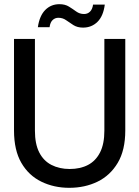

<svg xmlns="http://www.w3.org/2000/svg" viewBox="-20 -886 666 918"><path d="M311 12Q238 12 177.5 -17.5Q117 -47 82 -107.5Q47 -168 47 -262V-700H147V-261Q147 -198 167.5 -157.5Q188 -117 226 -97.5Q264 -78 313 -78Q364 -78 401 -97.5Q438 -117 458.5 -157.5Q479 -198 479 -261V-700H579V-262Q579 -168 543 -107.5Q507 -47 446.5 -17.5Q386 12 311 12ZM377 -754Q350 -754 331 -766Q312 -778 296 -789.5Q280 -801 259 -801Q243 -801 231.5 -790Q220 -779 217 -756H161Q169 -811 196.5 -838.5Q224 -866 264 -866Q291 -866 309.5 -854.5Q328 -843 344.5 -831Q361 -819 382 -819Q399 -819 410.5 -830.5Q422 -842 425 -864H481Q474 -809 446 -781.5Q418 -754 377 -754Z"/></svg>

Font: DM Sans 36pt Medium
Style: Regular
Weight: 500
Designer: Colophon Foundry, Jonny Pinhorn
Foundry: Colophon Foundry
Version: Version 4.004;gftools[0.9.30]